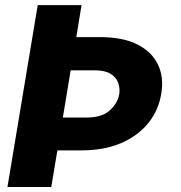

<svg xmlns="http://www.w3.org/2000/svg" viewBox="-20 -748 724 768"><path d="M130.9 -727.5H306.2L285.2 -599.6H379.9Q471.2 -599.6 529.3 -570.3Q587.4 -541 611.8 -489.7Q636.2 -438.5 625 -373Q614.3 -306.6 573 -255.6Q531.7 -204.6 464.1 -175.5Q396.5 -146.5 305.7 -146.5H209.5L185.1 0H9.8ZM231.4 -277.8H326.7Q389.2 -278.3 419.9 -307.1Q450.7 -335.9 457 -371.1Q460.4 -395 452.6 -417Q444.8 -439 422.1 -452.9Q399.4 -466.8 357.9 -466.8H262.7Z"/></svg>

Font: Inter Extra Bold
Style: Italic
Weight: 800
Italic angle: -9.39999°
Designer: Rasmus Andersson
Foundry: rsms
Version: Version 4.000;git-3c8e0fc